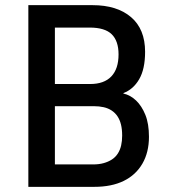

<svg xmlns="http://www.w3.org/2000/svg" viewBox="-20 -725 665 745"><path d="M90 0V-705H339Q434 -705 488.5 -658.5Q543 -612 543 -524Q543 -457 520 -417.5Q497 -378 459 -364V-362Q486 -356 508 -335Q530 -314 544 -279.5Q558 -245 558 -194Q558 -134 532.5 -90Q507 -46 460 -23Q413 0 346 0ZM193 -87H341Q364 -87 382 -92Q400 -97 414 -106Q428 -115 437 -129Q446 -143 450 -160.5Q454 -178 454 -199Q454 -223 449.5 -241.5Q445 -260 436 -273.5Q427 -287 413.5 -296Q400 -305 382.5 -309Q365 -313 344 -313H193ZM193 -399H330Q384 -399 412 -428.5Q440 -458 440 -514Q440 -566 413.5 -592Q387 -618 328 -618H193Z"/></svg>

Font: Nunito Sans 7pt Condensed SemiBold
Style: Regular
Weight: 600
Width: 3
Designer: Vernon Adams
Foundry: Vernon Adams
Version: Version 3.101;gftools[0.9.27]